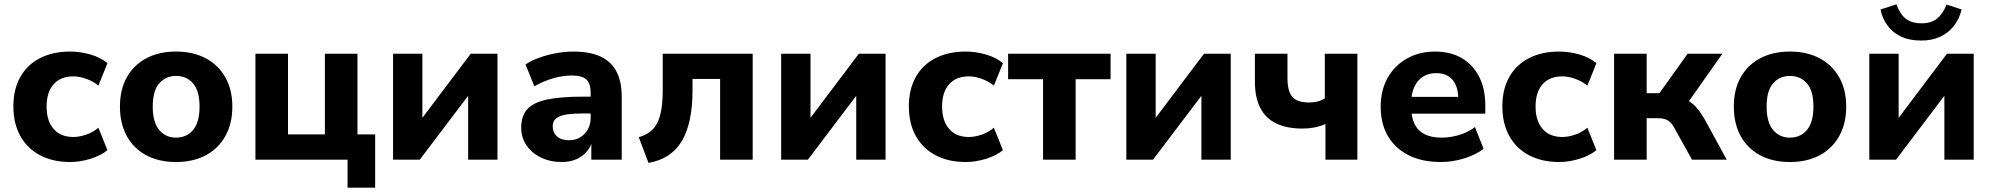

<svg xmlns="http://www.w3.org/2000/svg" viewBox="-20 -740 9235 890"><path d="M305 11Q225 11 165.5 -20.5Q106 -52 74 -110Q42 -168 42 -247Q42 -326 74 -383Q106 -440 165.5 -470.5Q225 -501 305 -501Q353 -501 400.5 -487Q448 -473 478 -447L436 -343Q412 -363 380 -374.5Q348 -386 320 -386Q261 -386 228.5 -349.5Q196 -313 196 -246Q196 -180 228.5 -142.5Q261 -105 320 -105Q348 -105 380 -116Q412 -127 436 -148L478 -44Q448 -19 400 -4Q352 11 305 11Z M796 11Q717 11 658.5 -20Q600 -51 568 -109Q536 -167 536 -246Q536 -325 568 -382Q600 -439 658.5 -470Q717 -501 796 -501Q875 -501 933.5 -470Q992 -439 1024.5 -381.5Q1057 -324 1057 -246Q1057 -167 1024.5 -109Q992 -51 933.5 -20Q875 11 796 11ZM796 -102Q845 -102 875 -137.5Q905 -173 905 -246Q905 -319 875 -353.5Q845 -388 796 -388Q748 -388 718 -353.5Q688 -319 688 -246Q688 -173 718 -137.5Q748 -102 796 -102Z M1591 130V0H1164V-491H1315V-117H1486V-491H1637V-117H1719V130Z M1802 0V-491H1938V-158H1911L2162 -491H2286V0H2150V-333H2178L1926 0Z M2584 11Q2530 11 2487 -10Q2444 -31 2420 -67Q2396 -103 2396 -148Q2396 -202 2424 -233.5Q2452 -265 2515 -278.5Q2578 -292 2682 -292H2735V-214H2683Q2644 -214 2617.5 -211Q2591 -208 2574 -200.5Q2557 -193 2549.5 -182Q2542 -171 2542 -154Q2542 -126 2561.5 -108Q2581 -90 2618 -90Q2647 -90 2669.5 -103.5Q2692 -117 2705 -140.5Q2718 -164 2718 -194V-309Q2718 -353 2698 -371.5Q2678 -390 2630 -390Q2590 -390 2545.5 -377.5Q2501 -365 2457 -340L2416 -441Q2442 -459 2479.5 -472.5Q2517 -486 2558 -493.5Q2599 -501 2636 -501Q2713 -501 2762.5 -478.5Q2812 -456 2837 -409.5Q2862 -363 2862 -290V0H2721V-99H2728Q2722 -65 2702.5 -40.5Q2683 -16 2653 -2.5Q2623 11 2584 11Z M2986 15 2941 -104Q2972 -113 2993 -129Q3014 -145 3027 -171Q3040 -197 3046 -234.5Q3052 -272 3052 -324V-491H3469V0H3318V-374H3190V-319Q3190 -244 3177.5 -185.5Q3165 -127 3140.5 -86Q3116 -45 3077.5 -19.5Q3039 6 2986 15Z M3601 0V-491H3737V-158H3710L3961 -491H4085V0H3949V-333H3977L3725 0Z M4456 11Q4376 11 4316.5 -20.5Q4257 -52 4225 -110Q4193 -168 4193 -247Q4193 -326 4225 -383Q4257 -440 4316.5 -470.5Q4376 -501 4456 -501Q4504 -501 4551.5 -487Q4599 -473 4629 -447L4587 -343Q4563 -363 4531 -374.5Q4499 -386 4471 -386Q4412 -386 4379.5 -349.5Q4347 -313 4347 -246Q4347 -180 4379.5 -142.5Q4412 -105 4471 -105Q4499 -105 4531 -116Q4563 -127 4587 -148L4629 -44Q4599 -19 4551 -4Q4503 11 4456 11Z M4815 0V-373H4653V-491H5128V-373H4966V0Z M5201 0V-491H5337V-158H5310L5561 -491H5685V0H5549V-333H5577L5325 0Z M6124 0V-165Q6098 -154 6071.5 -149Q6045 -144 6019 -144Q5945 -144 5895.5 -168Q5846 -192 5821.5 -240.5Q5797 -289 5797 -361V-491H5948V-375Q5948 -337 5958 -312Q5968 -287 5990 -276Q6012 -265 6048 -265Q6069 -265 6087.5 -269.5Q6106 -274 6121 -284V-491H6272V0Z M6659 11Q6572 11 6509.5 -20.5Q6447 -52 6413.5 -109.5Q6380 -167 6380 -245Q6380 -321 6412 -378.5Q6444 -436 6501.5 -468.5Q6559 -501 6632 -501Q6704 -501 6756 -470.5Q6808 -440 6836.5 -384Q6865 -328 6865 -251V-213H6504V-291H6756L6740 -277Q6740 -338 6713.5 -369.5Q6687 -401 6638 -401Q6601 -401 6575 -384Q6549 -367 6535 -335Q6521 -303 6521 -258V-250Q6521 -199 6536.5 -166.5Q6552 -134 6583.5 -118Q6615 -102 6662 -102Q6702 -102 6743 -114Q6784 -126 6817 -151L6857 -50Q6820 -22 6766.5 -5.5Q6713 11 6659 11Z M7207 11Q7127 11 7067.5 -20.5Q7008 -52 6976 -110Q6944 -168 6944 -247Q6944 -326 6976 -383Q7008 -440 7067.5 -470.5Q7127 -501 7207 -501Q7255 -501 7302.5 -487Q7350 -473 7380 -447L7338 -343Q7314 -363 7282 -374.5Q7250 -386 7222 -386Q7163 -386 7130.5 -349.5Q7098 -313 7098 -246Q7098 -180 7130.5 -142.5Q7163 -105 7222 -105Q7250 -105 7282 -116Q7314 -127 7338 -148L7380 -44Q7350 -19 7302 -4Q7254 11 7207 11Z M7462 0V-491H7613V-308H7672L7803 -491H7964L7787 -240L7757 -289Q7784 -286 7806 -273Q7828 -260 7846 -239Q7864 -218 7880 -190L7984 0H7823L7744 -142Q7734 -162 7723 -172.5Q7712 -183 7698.5 -187.5Q7685 -192 7667 -192H7613V0Z M8277 11Q8198 11 8139.5 -20Q8081 -51 8049 -109Q8017 -167 8017 -246Q8017 -325 8049 -382Q8081 -439 8139.5 -470Q8198 -501 8277 -501Q8356 -501 8414.5 -470Q8473 -439 8505.5 -381.5Q8538 -324 8538 -246Q8538 -167 8505.5 -109Q8473 -51 8414.5 -20Q8356 11 8277 11ZM8277 -102Q8326 -102 8356 -137.5Q8386 -173 8386 -246Q8386 -319 8356 -353.5Q8326 -388 8277 -388Q8229 -388 8199 -353.5Q8169 -319 8169 -246Q8169 -173 8199 -137.5Q8229 -102 8277 -102Z M8645 0V-491H8781V-158H8754L9005 -491H9129V0H8993V-333H9021L8769 0ZM8886 -552Q8831 -552 8792 -570.5Q8753 -589 8729 -622Q8705 -655 8697 -696L8771 -720Q8787 -674 8814.5 -653Q8842 -632 8887 -632Q8933 -632 8960 -654.5Q8987 -677 9003 -719L9073 -696Q9062 -651 9036 -618.5Q9010 -586 8972 -569Q8934 -552 8886 -552Z"/></svg>

Font: Nunito Sans 12pt ExtraBold
Style: Regular
Weight: 800
Designer: Vernon Adams
Foundry: Vernon Adams
Version: Version 3.101;gftools[0.9.27]